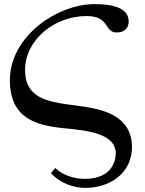

<svg xmlns="http://www.w3.org/2000/svg" viewBox="-20 -696 707 934"><path d="M228 146C276 199 343 218 396 218C514 218 622 147 622 19C622 -70 572 -125 489 -154C334 -209 102 -157 102 -355C102 -504 247 -618 401 -618C516 -618 485 -538 548 -538C591 -538 606 -566 606 -591C606 -660 524 -676 440 -676C258 -676 28 -519 28 -306C28 -119 158 -85 293 -72C393 -62 543 -50 543 50C543 91 524 125 496 146C467 167 429 174 390 174C342 174 283 156 249 121Z"/></svg>

Font: XITS Math
Style: Regular
Weight: 400
Designer: MicroPress Inc., with final additions and corrections provided by Coen Hoffman, Elsevier (retired)
Version: Version 1.108